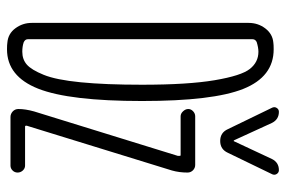

<svg xmlns="http://www.w3.org/2000/svg" viewBox="-152 -642 805 540"><g transform="rotate(90 250.0 -372.5)"><path d="M427.7 -735.4Q437.5 -754.9 459 -754.9Q465.8 -754.9 469.7 -749Q473.6 -743.2 470.7 -736.3L410.2 -611.3Q400.4 -589.8 377 -589.8Q353.5 -589.8 343.8 -611.3L283.2 -736.3Q280.3 -743.2 284.2 -749Q288.1 -754.9 294.9 -754.9Q316.4 -754.9 326.2 -735.4L375 -628.9Q375 -627.9 377 -627.9Q377.9 -627.9 377.9 -628.9ZM293.9 -66.4 418.9 -470.7V-475.6Q418.9 -478.5 417 -478.5H307.6Q299.8 -478.5 293.5 -485.4Q287.1 -492.2 287.1 -500Q287.1 -507.8 293.5 -513.7Q299.8 -519.5 307.6 -519.5H444.3Q453.1 -519.5 459.5 -513.2Q465.8 -506.8 465.8 -498Q465.8 -474.6 460 -454.1L335 -48.8Q334 -46.9 334 -43.9Q334 -41 336.9 -41H446.3Q454.1 -41 460 -34.7Q465.8 -28.3 465.8 -20Q465.8 -11.7 460 -5.9Q454.1 0 446.3 0H309.6Q300.8 0 293.9 -6.3Q287.1 -12.7 287.1 -22.5Q287.1 -42 293.9 -66.4ZM90.8 -680.7V-48.8Q90.8 -41 99.6 -37.1Q111.3 -33.2 126 -33.2Q147.5 -33.2 162.1 -45.9Q176.8 -58.6 190.9 -93.3Q205.1 -127.9 211.9 -197.3Q218.8 -266.6 218.8 -370.1Q218.8 -499 206.1 -574.2Q193.4 -649.4 174.3 -673.3Q155.3 -697.3 126 -697.3Q114.3 -697.3 98.6 -692.4Q90.8 -688.5 90.8 -680.7ZM100.6 8.8Q75.2 6.8 60.1 -13.7Q44.9 -34.2 44.9 -59.6V-669.9Q44.9 -696.3 60.5 -716.8Q76.2 -737.3 100.6 -739.3Q106.4 -740.2 119.1 -740.2Q196.3 -740.2 230.5 -654.8Q264.6 -569.3 264.6 -370.1Q264.6 -166 230 -78.1Q195.3 9.8 119.1 9.8Q106.4 9.8 100.6 8.8Z"/></g></svg>

Font: Rounded Mgen+ 1mn light
Style: Regular
Weight: 200
Designer: [Source Han Sans]
Ryoko NISHIZUKA  (kana & ideographs); Paul D. Hunt (Latin, Greek & Cyrillic); Wenlong ZHANG  (bopomofo
Version: Version 1.059.20150602